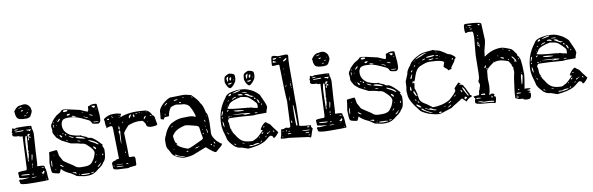

<svg xmlns="http://www.w3.org/2000/svg" viewBox="-51 -1195 5221 1691"><g transform="rotate(-10 2559.5 -349.5)"><path d="M147.5 -689.5 180.7 -694.3Q214.8 -694.3 234.4 -659.2L241.2 -627.9Q239.3 -609.4 219.7 -579.1Q207 -566.4 180.7 -566.4Q119.1 -566.4 104.5 -585Q89.8 -604.5 90.8 -639.6Q86.9 -639.6 86.9 -641.6V-643.6Q116.2 -689.5 147.5 -689.5ZM127.9 -665V-664.1Q161.1 -668 161.1 -672.9L156.2 -674.8Q127.9 -669.9 127.9 -665ZM144.5 -636.7H145.5L151.4 -635.7H153.3Q164.1 -635.7 167 -643.6L166 -645.5H154.3Q146.5 -645.5 144.5 -636.7ZM214.8 -645.5 211.9 -640.6V-636.7H212.9L215.8 -640.6V-645.5ZM191.4 -613.3V-610.4H195.3Q202.1 -610.4 206.1 -617.2V-620.1H204.1Q197.3 -620.1 191.4 -613.3ZM169.9 -595.7 167 -592.8V-590.8H184.6L187.5 -592.8L184.6 -595.7ZM45.9 -502.9H48.8Q56.6 -496.1 68.4 -496.1L81.1 -502Q213.9 -502 213.9 -494.1L214.8 -487.3V-470.7Q223.6 -451.2 223.6 -433.6V-418Q211.9 -258.8 208 -160.2Q206.1 -154.3 204.1 -139.6Q205.1 -135.7 212.9 -135.7H215.8Q268.6 -135.7 268.6 -123L267.6 -121.1V-115.2Q279.3 -91.8 279.3 -41L283.2 -2L280.3 0L237.3 2H139.6Q30.3 2 30.3 -15.6Q30.3 -26.4 24.4 -37.1Q27.3 -43.9 34.2 -47.9H37.1Q41 -43.9 45.9 -43.9H47.9Q76.2 -43.9 115.2 -48.8V-50.8Q31.2 -56.6 31.2 -64.5L30.3 -72.3V-83L28.3 -108.4Q28.3 -118.2 101.6 -118.2Q111.3 -118.2 111.3 -162.1L123 -418.9H121.1Q93.8 -418.9 93.8 -422.9Q93.8 -423.8 96.7 -425.8Q38.1 -425.8 38.1 -439.5Q34.2 -440.4 34.2 -447.3L39.1 -459Q39.1 -462.9 33.2 -469.7Q41 -477.5 43.9 -501ZM61.5 -483.4V-479.5H66.4Q91.8 -479.5 91.8 -483.4L89.8 -487.3H86.9Q61.5 -487.3 61.5 -483.4ZM194.3 -490.2 191.4 -487.3 195.3 -484.4H197.3V-487.3ZM83 -469.7H65.4V-466.8Q65.4 -462.9 79.1 -462.9H89.8H92.8H125Q139.6 -462.9 139.6 -467.8V-468.8Q139.6 -473.6 83 -469.7ZM169.9 -468.8 161.1 -469.7V-467.8Q168 -467.8 177.7 -458H179.7Q181.6 -458 181.6 -460.9H183.6Q187.5 -460.9 188.5 -452.1H190.4L204.1 -461.9V-467.8L183.6 -468.8ZM166 -414.1 170.9 -399.4 164.1 -381.8Q168 -373 170.9 -373H171.9L173.8 -378.9V-384.8Q173.8 -419.9 184.6 -419.9L187.5 -423.8V-427.7L184.6 -430.7H178.7Q166 -430.7 166 -414.1ZM135.7 -321.3 132.8 -195.3Q133.8 -188.5 135.7 -188.5Q138.7 -188.5 139.6 -197.3L138.7 -211.9Q143.6 -216.8 149.4 -251V-256.8L147.5 -270.5Q153.3 -275.4 153.3 -277.3Q149.4 -288.1 149.4 -298.8V-300.8Q153.3 -300.8 159.2 -410.2Q156.2 -418 153.3 -418Q138.7 -418 135.7 -321.3ZM183.6 -407.2 179.7 -406.2V-400.4Q179.7 -394.5 184.6 -391.6H187.5L190.4 -395.5V-400.4Q188.5 -405.3 183.6 -407.2ZM178.7 -248H173.8Q166 -211.9 166 -194.3H167Q171.9 -194.3 179.7 -234.4V-241.2ZM160.2 -156.2V-149.4H162.1Q167 -151.4 167 -161.1V-168H164.1Q162.1 -168 160.2 -156.2ZM162.1 -141.6 159.2 -137.7V-132.8H162.1L166 -135.7V-138.7L163.1 -141.6ZM240.2 -118.2 237.3 -117.2Q243.2 -112.3 258.8 -111.3V-114.3Q258.8 -118.2 246.1 -118.2ZM244.1 -77.1 232.4 -74.2Q234.4 -62.5 250 -62.5H252.9V-65.4L251 -68.4Q251 -69.3 258.8 -74.2V-79.1Q258.8 -85.9 254.9 -86.9H251Q248 -85.9 244.1 -77.1ZM57.6 -85.9 50.8 -84V-83Q58.6 -75.2 111.3 -74.2H118.2Q126 -74.2 127.9 -79.1V-81.1Q86.9 -85.9 57.6 -85.9ZM149.4 -74.2 153.3 -69.3Q162.1 -69.3 162.1 -79.1H157.2Q151.4 -79.1 149.4 -74.2ZM241.2 -54.7 238.3 -50.8V-48.8H240.2L243.2 -52.7V-54.7ZM166 -48.8 153.3 -47.9H139.6V-43.9L153.3 -43L181.6 -44.9V-47.9H177.7ZM265.6 -15.6 261.7 -12.7V-9.8H267.6L268.6 -12.7L267.6 -15.6Z M501 -585 515.6 -588.9Q541 -588.9 661.1 -559.6Q717.8 -533.2 726.6 -533.2Q734.4 -543.9 734.4 -560.5V-562.5V-569.3Q734.4 -582 752 -582Q763.7 -590.8 785.2 -590.8Q814.5 -590.8 814.5 -584L823.2 -492.2V-463.9Q823.2 -428.7 813.5 -421.9Q804.7 -413.1 799.8 -413.1Q745.1 -418 745.1 -427.7Q738.3 -451.2 710.9 -461.9Q617.2 -508.8 576.2 -508.8L548.8 -510.7Q500 -510.7 491.2 -492.2Q479.5 -476.6 479.5 -450.2V-449.2Q479.5 -395.5 535.2 -360.4Q590.8 -337.9 631.8 -337.9Q631.8 -330.1 675.8 -316.4Q684.6 -301.8 713.9 -301.8Q744.1 -290 800.8 -227.5L804.7 -223.6V-219.7Q804.7 -217.8 798.8 -217.8V-215.8Q812.5 -186.5 812.5 -181.6Q812.5 -93.8 784.2 -71.3Q771.5 -44.9 730.5 -19.5Q684.6 22.5 636.7 22.5H602.5Q525.4 10.7 525.4 2.9Q480.5 -28.3 473.6 -28.3Q425.8 -50.8 407.2 -75.2H403.3Q391.6 -41 383.8 -41Q322.3 -50.8 322.3 -62.5Q316.4 -79.1 315.4 -147.5L325.2 -208Q325.2 -241.2 333 -241.2L395.5 -248Q402.3 -248 409.2 -194.3L436.5 -144.5Q436.5 -141.6 523.4 -85.9Q544.9 -61.5 585 -61.5H619.1Q670.9 -61.5 689.5 -94.7Q711.9 -119.1 722.7 -166V-168.9Q722.7 -197.3 672.9 -240.2Q651.4 -264.6 618.2 -264.6Q598.6 -273.4 530.3 -283.2L452.1 -323.2L414.1 -355.5Q389.6 -392.6 387.7 -408.2L389.6 -424.8L385.7 -461.9Q385.7 -475.6 402.3 -494.1Q402.3 -505.9 449.2 -547.9Q493.2 -571.3 501 -585ZM510.7 -575.2V-571.3Q510.7 -567.4 523.4 -564.5Q549.8 -566.4 549.8 -571.3V-575.2Q549.8 -582 522.5 -582Q514.6 -582 510.7 -575.2ZM765.6 -577.1V-575.2Q776.4 -557.6 784.2 -557.6Q792 -557.6 795.9 -567.4V-571.3Q795.9 -577.1 765.6 -577.1ZM799.8 -546.9 796.9 -543 799.8 -541H804.7V-546.9ZM538.1 -532.2Q542 -528.3 547.9 -528.3Q557.6 -528.3 568.4 -539.1L563.5 -543H552.7Q538.1 -543 538.1 -532.2ZM670.9 -533.2V-532.2Q670.9 -529.3 682.6 -528.3H685.5V-529.3Q685.5 -531.2 670.9 -533.2ZM583 -520.5 579.1 -516.6Q579.1 -509.8 614.3 -507.8V-510.7Q614.3 -514.6 585 -520.5ZM446.3 -490.2V-489.3L448.2 -488.3H452.1Q473.6 -503.9 473.6 -513.7H472.7H470.7Q460 -513.7 446.3 -490.2ZM732.4 -506.8 730.5 -504.9Q744.1 -494.1 761.7 -490.2L762.7 -492.2V-494.1Q762.7 -499 734.4 -506.8ZM442.4 -504.9 439.5 -503.9 440.4 -502V-501L444.3 -502V-504.9ZM682.6 -497.1 681.6 -496.1V-494.1Q711.9 -476.6 719.7 -476.6V-477.5Q719.7 -483.4 682.6 -497.1ZM415 -494.1H410.2L409.2 -487.3V-484.4L410.2 -482.4L415 -492.2ZM405.3 -470.7 402.3 -469.7Q404.3 -451.2 407.2 -443.4H410.2V-444.3L409.2 -470.7ZM431.6 -461.9 427.7 -459V-456.1H430.7L435.5 -460V-461.9ZM758.8 -436.5 754.9 -434.6Q762.7 -429.7 783.2 -429.7L802.7 -430.7V-434.6Q785.2 -436.5 766.6 -436.5ZM472.7 -381.8 470.7 -380.9V-378.9L472.7 -376H482.4V-378.9Q481.4 -381.8 472.7 -381.8ZM427.7 -378.9 425.8 -376V-375L427.7 -373H430.7V-376ZM445.3 -373H444.3V-371.1Q451.2 -349.6 458 -349.6H461.9L466.8 -354.5V-355.5Q454.1 -373 445.3 -373ZM494.1 -373 492.2 -371.1V-365.2L498 -359.4H501L503.9 -361.3V-366.2Q500 -373 494.1 -373ZM525.4 -349.6 523.4 -347.7V-346.7Q536.1 -335 561.5 -326.2L563.5 -329.1Q563.5 -335 525.4 -349.6ZM579.1 -325.2Q579.1 -321.3 648.4 -304.7L661.1 -303.7H664.1V-304.7Q634.8 -327.1 592.8 -331.1Q579.1 -326.2 579.1 -325.2ZM495.1 -321.3H494.1Q494.1 -314.5 506.8 -310.5L508.8 -311.5Q508.8 -316.4 495.1 -321.3ZM590.8 -296.9V-293L607.4 -287.1H618.2V-290Q600.6 -296.9 590.8 -296.9ZM695.3 -283.2H686.5V-280.3Q692.4 -274.4 738.3 -251Q757.8 -233.4 768.6 -233.4H769.5L771.5 -236.3Q749 -265.6 695.3 -283.2ZM719.7 -223.6H718.8V-218.8Q718.8 -209 735.4 -195.3H741.2V-203.1Q741.2 -214.8 719.7 -223.6ZM368.2 -210H363.3V-206.1L365.2 -204.1L369.1 -206.1ZM330.1 -131.8 331.1 -107.4H332Q338.9 -111.3 338.9 -153.3V-161.1L336.9 -163.1H335Q332 -163.1 330.1 -131.8ZM737.3 -147.5H732.4V-142.6L735.4 -141.6L738.3 -144.5ZM793 -147.5 785.2 -139.6V-134.8L787.1 -131.8H790Q795.9 -132.8 795.9 -147.5ZM406.2 -114.3H403.3V-110.4Q418 -91.8 431.6 -91.8H433.6V-94.7Q412.1 -114.3 406.2 -114.3ZM709 -79.1V-75.2H710.9Q719.7 -81.1 725.6 -91.8L723.6 -94.7Q715.8 -89.8 709 -79.1ZM361.3 -81.1H356.4V-77.1L361.3 -74.2L365.2 -75.2V-77.1ZM761.7 -70.3 728.5 -43V-41Q728.5 -39.1 732.4 -39.1Q744.1 -39.1 764.6 -70.3ZM529.3 -26.4 501 -28.3V-26.4Q501 -22.5 526.4 -16.6L530.3 -12.7H535.2Q533.2 -26.4 529.3 -26.4ZM561.5 -12.7 558.6 -15.6V-11.7H561.5ZM552.7 -2H550.8L554.7 2.9H562.5V2Q561.5 -2 552.7 -2ZM666 -2 664.1 0V2.9L666 4.9H669.9Q688.5 3.9 688.5 0L685.5 -2ZM572.3 3.9Q585.9 11.7 609.4 11.7H611.3L653.3 9.8V7.8Q650.4 0 585.9 0Q572.3 0 572.3 3.9Z M1218.8 -455.1Q1256.8 -455.1 1283.2 -401.4Q1288.1 -401.4 1296.9 -388.7L1309.6 -316.4Q1302.7 -304.7 1257.8 -304.7H1248Q1211.9 -310.5 1211.9 -329.1Q1211.9 -342.8 1189.5 -367.2Q1186.5 -372.1 1147.5 -372.1Q1110.4 -372.1 1057.6 -352.5Q1020.5 -313.5 1008.8 -292Q1015.6 -125 1013.7 -83Q1013.7 -74.2 1025.4 -74.2H1048.8Q1064.5 -73.2 1064.5 -68.4V-67.4L1068.4 -54.7L1066.4 0L1060.5 7.8L1014.6 12.7H1010.7L991.2 18.6Q878.9 14.6 878.9 9.8Q859.4 9.8 859.4 -7.8Q857.4 -25.4 857.4 -43.9Q857.4 -62.5 895.5 -68.4Q895.5 -76.2 921.9 -76.2L924.8 -77.1V-79.1L918.9 -346.7Q918.9 -371.1 906.2 -371.1H900.4Q888.7 -371.1 861.3 -360.4L859.4 -362.3V-364.3Q859.4 -366.2 867.2 -369.1V-371.1Q857.4 -371.1 857.4 -425.8Q855.5 -425.8 854.5 -443.4Q893.6 -473.6 936.5 -473.6H960.9Q975.6 -473.6 1010.7 -463.9V-460.9Q1002 -447.3 1002 -441.4V-434.6Q1081.1 -469.7 1218.8 -455.1ZM962.9 -307.6V-302.7Q967.8 -293 967.8 -282.2Q966.8 -278.3 964.8 -242.2L966.8 -203.1H967.8Q970.7 -203.1 975.6 -293.9Q977.5 -293.9 977.5 -313.5Q976.6 -322.3 972.7 -322.3H970.7Q962.9 -317.4 962.9 -307.6ZM904.3 -12.7 891.6 -11.7V-9.8Q891.6 -4.9 919.9 -4.9H949.2L956.1 -5.9Q956.1 -10.7 904.3 -12.7ZM1073.2 -413.1V-411.1Q1082 -411.1 1096.7 -439.5V-444.3H1095.7Q1070.3 -436.5 1073.2 -413.1ZM1199.2 -381.8H1204.1Q1209 -382.8 1222.7 -405.3V-406.2Q1222.7 -408.2 1218.8 -408.2Q1202.1 -400.4 1202.1 -387.7Q1201.2 -387.7 1199.2 -381.8ZM974.6 -359.4H970.7L965.8 -338.9Q965.8 -334 971.7 -329.1H972.7Q975.6 -329.1 977.5 -342.8ZM1110.4 -434.6 1115.2 -415H1123V-435.5L1120.1 -438.5H1117.2Q1110.4 -437.5 1110.4 -434.6ZM897.5 -28.3 895.5 -26.4 896.5 -24.4H950.2V-27.3L917 -28.3ZM879.9 -435.5Q887.7 -427.7 896.5 -427.7L897.5 -429.7V-436.5L893.6 -441.4Q879.9 -439.5 879.9 -435.5ZM978.5 -21.5 981.4 -18.6H996.1L1000 -22.5Q1000 -24.4 995.1 -26.4Q978.5 -24.4 978.5 -21.5ZM1259.8 -409.2H1256.8V-407.2Q1264.6 -399.4 1270.5 -399.4H1273.4V-401.4Q1265.6 -409.2 1259.8 -409.2ZM924.8 -455.1H921.9V-451.2L927.7 -444.3H936.5V-446.3ZM895.5 -397.5V-395.5H898.4Q909.2 -395.5 910.2 -399.4L908.2 -402.3H906.2Q897.5 -402.3 895.5 -397.5ZM1145.5 -443.4 1133.8 -442.4V-441.4L1135.7 -438.5H1145.5Q1152.3 -438.5 1153.3 -442.4L1151.4 -443.4ZM991.2 -128.9 987.3 -126V-118.2H991.2L995.1 -121.1V-127L993.2 -128.9ZM874 -22.5 870.1 -26.4 868.2 -22.5V-18.6L870.1 -15.6H874ZM1010.7 -391.6 1006.8 -390.6V-387.7L1010.7 -384.8H1013.7L1016.6 -387.7V-390.6ZM1165 -444.3V-442.4H1171.9L1175.8 -445.3L1172.9 -448.2Q1165 -446.3 1165 -444.3ZM1229.5 -444.3 1227.5 -442.4V-441.4L1229.5 -438.5H1233.4L1235.4 -441.4V-442.4L1233.4 -444.3ZM992.2 -454.1 987.3 -452.1V-448.2H992.2L995.1 -452.1ZM989.3 -436.5 985.4 -433.6V-431.6L987.3 -429.7L992.2 -433.6V-436.5ZM1226.6 -355.5V-353.5H1228.5L1232.4 -356.4V-359.4H1231.4Q1226.6 -356.4 1226.6 -355.5ZM1193.4 -441.4 1189.5 -438.5V-437.5H1194.3L1196.3 -439.5V-441.4ZM991.2 -107.4H989.3V-103.5H991.2Z M1460.9 -529.3 1582 -532.2Q1597.7 -532.2 1647.5 -518.6Q1704.1 -464.8 1714.8 -434.6Q1736.3 -412.1 1749 -345.7Q1764.6 -330.1 1764.6 -276.4L1765.6 -252L1761.7 -155.3Q1761.7 -126 1797.9 -83Q1831.1 -50.8 1840.8 -50.8V-48.8Q1840.8 -37.1 1806.6 -11.7Q1781.2 13.7 1774.4 13.7H1773.4Q1757.8 11.7 1694.3 -43.9Q1579.1 1 1578.1 2Q1540 13.7 1493.2 13.7H1488.3Q1435.5 4.9 1398.4 -27.3Q1391.6 -33.2 1370.1 -76.2Q1352.5 -97.7 1352.5 -128.9V-157.2Q1352.5 -184.6 1367.2 -208Q1379.9 -248 1411.1 -284.2Q1426.8 -302.7 1442.4 -307.6Q1493.2 -335 1543 -335L1586.9 -335.9H1592.8Q1629.9 -335.9 1645.5 -325.2H1651.4Q1656.2 -325.2 1656.2 -329.1Q1645.5 -375 1621.1 -417Q1599.6 -453.1 1541 -453.1L1501 -459Q1449.2 -448.2 1449.2 -437.5Q1428.7 -411.1 1424.8 -372.1Q1422.9 -367.2 1389.6 -367.2L1383.8 -365.2Q1379.9 -365.2 1374 -348.6Q1346.7 -352.5 1346.7 -360.4Q1348.6 -366.2 1353.5 -430.7Q1369.1 -475.6 1427.7 -513.7Q1455.1 -529.3 1460.9 -529.3ZM1570.3 -512.7 1568.4 -509.8 1571.3 -505.9H1577.1L1578.1 -507.8L1575.2 -512.7ZM1644.5 -504.9H1642.6V-502.9Q1650.4 -495.1 1656.2 -495.1H1657.2V-497.1Q1649.4 -504.9 1644.5 -504.9ZM1488.3 -500V-497.1Q1489.3 -494.1 1498 -494.1Q1506.8 -494.1 1522.5 -500V-503.9H1518.6Q1497.1 -503.9 1488.3 -500ZM1400.4 -468.8V-466.8H1401.4Q1410.2 -466.8 1427.7 -485.4V-488.3H1426.8Q1417 -488.3 1400.4 -468.8ZM1536.1 -475.6 1531.2 -471.7 1534.2 -466.8H1546.9L1549.8 -469.7L1543.9 -475.6ZM1392.6 -396.5 1389.6 -394.5V-379.9H1390.6Q1394.5 -380.9 1394.5 -386.7V-394.5ZM1747.1 -318.4H1746.1V-316.4Q1748 -308.6 1750 -308.6L1751 -313.5Q1749 -318.4 1747.1 -318.4ZM1724.6 -284.2 1721.7 -282.2V-279.3Q1725.6 -264.6 1729.5 -264.6H1731.4Q1731.4 -277.3 1725.6 -284.2ZM1438.5 -278.3 1427.7 -273.4V-268.6H1429.7Q1436.5 -268.6 1439.5 -276.4V-278.3ZM1427.7 -185.5Q1434.6 -127 1444.3 -127L1454.1 -114.3V-113.3L1445.3 -114.3V-111.3Q1463.9 -85.9 1521.5 -64.5Q1528.3 -60.5 1541 -58.6Q1558.6 -58.6 1675.8 -116.2Q1683.6 -121.1 1683.6 -127V-131.8Q1674.8 -171.9 1668.9 -225.6L1667 -226.6Q1667 -237.3 1645.5 -244.1Q1573.2 -264.6 1546.9 -264.6Q1472.7 -248 1445.3 -214.8Q1427.7 -197.3 1427.7 -185.5ZM1721.7 -249 1718.8 -251V-248H1721.7ZM1725.6 -230.5H1719.7V-226.6L1722.7 -223.6L1725.6 -226.6ZM1694.3 -206.1 1691.4 -203.1 1694.3 -199.2 1698.2 -200.2V-203.1L1695.3 -206.1ZM1729.5 -203.1H1726.6V-202.1Q1728.5 -165 1734.4 -165L1736.3 -167V-168.9Q1736.3 -189.5 1729.5 -203.1ZM1691.4 -171.9 1690.4 -170.9V-165L1693.4 -161.1H1694.3L1698.2 -165V-170.9L1695.3 -171.9ZM1774.4 -80.1H1771.5V-74.2Q1775.4 -61.5 1780.3 -61.5H1783.2V-64.5Q1779.3 -80.1 1774.4 -80.1ZM1415 -77.1 1413.1 -75.2V-74.2L1415 -72.3H1419.9V-74.2L1417 -77.1ZM1744.1 -64.5 1741.2 -61.5Q1744.1 -54.7 1749 -52.7H1750L1753.9 -56.6V-58.6L1749 -64.5ZM1602.5 -50.8V-48.8H1606.4Q1620.1 -48.8 1642.6 -60.5V-61.5H1638.7Q1605.5 -57.6 1602.5 -50.8ZM1765.6 -47.9 1763.7 -43.9V-42L1767.6 -38.1H1771.5L1774.4 -40V-42L1769.5 -47.9ZM1524.4 -40 1521.5 -37.1Q1523.4 -32.2 1529.3 -32.2Q1540 -34.2 1540 -37.1V-38.1L1537.1 -40ZM1418 -26.4 1415 -22.5Q1418.9 -13.7 1463.9 0Q1478.5 6.8 1502.9 6.8V5.9Q1502.9 2.9 1465.8 -4.9Q1444.3 -10.7 1420.9 -26.4Z M2099.6 -490.2Q2140.6 -490.2 2199.2 -455.1Q2249 -418 2249 -404.3Q2288.1 -322.3 2288.1 -305.7L2289.1 -297.9Q2274.4 -263.7 2274.4 -251L2268.6 -250H2185.5Q2173.8 -250 2157.2 -247.1Q2016.6 -258.8 1960 -258.8H1939.5Q1927.7 -241.2 1927.7 -233.4Q1934.6 -222.7 1934.6 -199.2Q1934.6 -162.1 1946.3 -155.3L1947.3 -150.4V-149.4L1941.4 -152.3V-149.4L1950.2 -139.6Q1950.2 -127 1967.8 -107.4Q2000 -50.8 2038.1 -37.1Q2070.3 -26.4 2111.3 -26.4Q2118.2 -26.4 2139.6 -39.1Q2157.2 -43 2213.9 -102.5V-105.5Q2213.9 -107.4 2200.2 -109.4L2198.2 -114.3Q2220.7 -157.2 2252 -170.9Q2260.7 -162.1 2288.1 -143.6Q2309.6 -110.4 2345.7 -65.4V-61.5Q2314.5 -20.5 2300.8 -20.5H2296.9Q2296.9 -42 2270.5 -44.9Q2265.6 -44.9 2227.5 -12.7Q2205.1 4.9 2150.4 20.5Q2086.9 33.2 2060.5 33.2L2004.9 13.7Q1958 13.7 1918.9 -37.1Q1902.3 -54.7 1891.6 -79.1Q1891.6 -86.9 1870.1 -160.2Q1863.3 -188.5 1863.3 -214.8V-215.8Q1863.3 -345.7 1941.4 -443.4Q1951.2 -467.8 1986.3 -479.5Q2009.8 -486.3 2043 -490.2Q2051.8 -494.1 2099.6 -490.2ZM2009.8 -469.7V-468.8H2011.7Q2027.3 -468.8 2070.3 -479.5Q2079.1 -480.5 2079.1 -484.4L2076.2 -487.3H2075.2Q2046.9 -487.3 2011.7 -471.7ZM1970.7 -453.1V-452.1L1973.6 -450.2H1974.6Q1994.1 -455.1 1994.1 -460V-465.8L1990.2 -469.7H1988.3Q1970.7 -463.9 1970.7 -453.1ZM2121.1 -462.9H2091.8V-460.9Q2091.8 -457 2131.8 -455.1H2132.8V-459Q2132.8 -460.9 2121.1 -462.9ZM2051.8 -448.2V-447.3Q2051.8 -443.4 2091.8 -437.5L2093.8 -438.5V-442.4Q2085.9 -453.1 2067.4 -453.1H2064.5Q2051.8 -452.1 2051.8 -448.2ZM2111.3 -442.4V-441.4Q2167 -409.2 2170.9 -409.2H2171.9L2181.6 -413.1L2187.5 -411.1L2188.5 -413.1V-414.1Q2184.6 -417 2171.9 -419.9L2152.3 -428.7Q2144.5 -445.3 2121.1 -445.3H2118.2Q2111.3 -444.3 2111.3 -442.4ZM1995.1 -414.1Q2004.9 -421.9 2034.2 -430.7V-432.6L2033.2 -434.6H2023.4Q1995.1 -426.8 1995.1 -414.1ZM1943.4 -349.6V-346.7Q1943.4 -335.9 2121.1 -322.3L2130.9 -319.3L2143.6 -320.3Q2182.6 -307.6 2196.3 -307.6Q2196.3 -304.7 2202.1 -302.7Q2208 -311.5 2208 -319.3V-337.9Q2208 -350.6 2159.2 -394.5Q2136.7 -417 2108.4 -419.9L2075.2 -425.8Q1994.1 -409.2 1968.8 -385.7Q1958 -365.2 1943.4 -349.6ZM1954.1 -408.2V-406.2H1956.1Q1968.8 -409.2 1968.8 -413.1V-414.1H1963.9Q1959 -414.1 1954.1 -408.2ZM2187.5 -394.5Q2189.5 -386.7 2196.3 -386.7H2198.2L2200.2 -389.6V-395.5L2196.3 -400.4Q2187.5 -400.4 2187.5 -394.5ZM1935.5 -389.6 1933.6 -386.7V-385.7H1935.5L1939.5 -388.7V-389.6ZM2211.9 -381.8H2208Q2218.8 -349.6 2223.6 -346.7H2227.5L2230.5 -348.6Q2222.7 -379.9 2213.9 -379.9ZM1944.3 -364.3Q1950.2 -365.2 1950.2 -372.1V-373Q1944.3 -371.1 1944.3 -364.3ZM2245.1 -337.9 2242.2 -335.9V-329.1L2245.1 -325.2Q2249 -326.2 2249 -332V-335.9L2248 -337.9ZM1933.6 -324.2V-320.3L1935.5 -318.4H1937.5Q1944.3 -321.3 1949.2 -329.1V-332H1944.3Q1938.5 -332 1933.6 -324.2ZM1893.6 -330.1Q1885.7 -322.3 1879.9 -291H1881.8Q1887.7 -291 1899.4 -325.2Q1897.5 -330.1 1893.6 -330.1ZM1993.2 -318.4V-315.4Q2011.7 -302.7 2060.5 -302.7H2069.3L2082 -303.7V-307.6Q2042 -316.4 1993.2 -318.4ZM2171.9 -293H2168.9V-290H2171.9ZM1983.4 -285.2V-283.2Q2002.9 -278.3 2086.9 -273.4V-272.5V-271.5L2066.4 -268.6Q2066.4 -265.6 2091.8 -265.6Q2132.8 -265.6 2132.8 -269.5Q2132.8 -279.3 1983.4 -285.2ZM1884.8 -278.3H1879.9V-272.5Q1879.9 -266.6 1882.8 -266.6Q1887.7 -266.6 1888.7 -276.4ZM1963.9 -276.4 1959 -275.4V-269.5H1963.9V-273.4V-275.4ZM1932.6 -268.6V-267.6H1933.6L1950.2 -269.5V-271.5L1947.3 -275.4H1944.3Q1935.5 -275.4 1932.6 -268.6ZM2169.9 -266.6Q2169.9 -262.7 2187.5 -262.7L2196.3 -263.7V-265.6Q2196.3 -269.5 2177.7 -269.5Q2169.9 -267.6 2169.9 -266.6ZM1879.9 -241.2V-238.3V-237.3Q1878.9 -234.4 1878.9 -223.6V-219.7Q1878.9 -202.1 1888.7 -188.5H1889.6Q1889.6 -235.4 1879.9 -241.2ZM1897.5 -156.2H1894.5V-154.3L1897.5 -152.3H1899.4V-154.3ZM1904.3 -139.6 1903.3 -138.7V-136.7Q1907.2 -121.1 1915 -121.1V-122.1V-124Q1915 -131.8 1904.3 -139.6ZM2222.7 -130.9 2224.6 -127.9H2229.5Q2235.4 -127.9 2236.3 -131.8L2232.4 -135.7H2231.4Q2224.6 -135.7 2222.7 -130.9ZM2200.2 -74.2 2202.1 -73.2H2203.1Q2213.9 -73.2 2216.8 -85.9V-87.9Q2206.1 -87.9 2200.2 -74.2ZM2268.6 -76.2 2269.5 -75.2H2272.5Q2278.3 -79.1 2278.3 -85.9H2275.4Q2268.6 -82 2268.6 -76.2ZM2302.7 -85.9H2301.8V-84Q2304.7 -72.3 2310.5 -72.3H2311.5L2313.5 -74.2V-75.2Q2311.5 -85.9 2302.7 -85.9ZM2246.1 -65.4 2249 -63.5Q2263.7 -68.4 2263.7 -76.2V-78.1H2262.7Q2249 -78.1 2246.1 -65.4ZM2169.9 -43.9H2171.9Q2179.7 -46.9 2180.7 -53.7L2179.7 -54.7Q2169.9 -48.8 2169.9 -43.9ZM2227.5 -39.1H2231.4Q2241.2 -47.9 2241.2 -51.8H2240.2Q2227.5 -47.9 2227.5 -39.1ZM1950.2 -30.3H1947.3V-26.4Q1949.2 -21.5 1963.9 -15.6L1967.8 -12.7Q1957 -29.3 1950.2 -30.3ZM2018.6 -26.4H2017.6V-25.4Q2017.6 -21.5 2038.1 -16.6L2039.1 -17.6V-19.5Q2026.4 -26.4 2018.6 -26.4ZM2076.2 -15.6H2073.2V-12.7H2076.2ZM2177.7 -1Q2187.5 -1 2193.4 -15.6H2190.4Q2177.7 -8.8 2177.7 -1ZM2109.4 8.8 2088.9 6.8H2085Q2076.2 6.8 2075.2 10.7V12.7L2079.1 15.6H2096.7Q2127 15.6 2168 4.9Q2166 -1 2156.2 -1H2151.4Q2127.9 -1 2109.4 8.8ZM2011.7 -646.5Q2038.1 -642.6 2052.7 -630.9Q2056.6 -623 2056.6 -613.3V-599.6Q2056.6 -559.6 2011.7 -523.4L1998 -518.6Q1978.5 -518.6 1959 -574.2V-579.1Q1959 -620.1 1972.7 -630.9Q2000 -646.5 2011.7 -646.5ZM1978.5 -603.5Q1981.4 -578.1 1986.3 -578.1Q1990.2 -580.1 1994.1 -612.3L1998 -618.2V-622.1H1997.1Q1978.5 -616.2 1978.5 -603.5ZM2003.9 -597.7V-594.7Q2003.9 -585.9 2009.8 -584H2011.7Q2015.6 -584 2021.5 -604.5V-609.4L2019.5 -612.3H2017.6Q2005.9 -612.3 2003.9 -597.7ZM2034.2 -584 2036.1 -582H2039.1L2040 -588.9V-590.8H2039.1Q2037.1 -590.8 2034.2 -584ZM2020.5 -564.5 1983.4 -560.5Q1983.4 -554.7 1990.2 -551.8H2001Q2011.7 -551.8 2020.5 -563.5ZM2180.7 -641.6Q2210 -637.7 2222.7 -626Q2226.6 -618.2 2226.6 -608.4V-594.7Q2226.6 -555.7 2180.7 -518.6L2169.9 -513.7Q2148.4 -513.7 2129.9 -569.3V-574.2Q2129.9 -617.2 2143.6 -626Q2168.9 -641.6 2180.7 -641.6ZM2149.4 -599.6Q2152.3 -573.2 2156.2 -573.2Q2159.2 -574.2 2166 -607.4L2169.9 -613.3V-617.2H2168Q2149.4 -610.4 2149.4 -599.6ZM2175.8 -591.8V-589.8Q2175.8 -580.1 2179.7 -579.1H2180.7Q2187.5 -579.1 2192.4 -599.6V-604.5L2190.4 -607.4H2187.5Q2176.8 -607.4 2175.8 -591.8ZM2205.1 -579.1V-578.1H2210L2210.9 -584V-585.9H2210Q2206.1 -585.9 2205.1 -579.1ZM2190.4 -559.6 2154.3 -555.7Q2154.3 -549.8 2161.1 -546.9H2170.9Q2182.6 -546.9 2190.4 -557.6Z M2406.2 -729.5 2420.9 -733.4 2461.9 -722.7 2525.4 -725.6Q2549.8 -725.6 2549.8 -710.9Q2543.9 -673.8 2543.9 -612.3V-459L2543 -311.5L2543.9 -272.5L2539.1 -86.9Q2572.3 -78.1 2639.6 -74.2L2640.6 -73.2V-59.6Q2640.6 -54.7 2651.4 -43.9Q2640.6 -20.5 2627 25.4L2618.2 32.2H2615.2Q2609.4 23.4 2590.8 23.4L2430.7 2Q2358.4 2 2358.4 -6.8Q2370.1 -30.3 2376 -83H2377V-84L2386.7 -83H2396.5Q2401.4 -85.9 2424.8 -90.8Q2434.6 -85.9 2439.5 -85.9H2451.2Q2460.9 -85.9 2460.9 -105.5Q2462.9 -128.9 2470.7 -319.3Q2463.9 -377.9 2459 -641.6Q2455.1 -648.4 2449.2 -648.4L2405.3 -645.5Q2393.6 -646.5 2393.6 -653.3Q2397.5 -729.5 2406.2 -729.5ZM2416 -710.9 2410.2 -709V-707Q2410.2 -698.2 2419.9 -698.2H2422.9Q2433.6 -698.2 2444.3 -709V-710.9ZM2465.8 -710.9 2463.9 -708 2471.7 -706.1H2481.4L2485.4 -709V-710.9ZM2497.1 -672.9V-671.9L2500 -668.9H2503.9Q2512.7 -674.8 2525.4 -680.7Q2530.3 -688.5 2530.3 -692.4L2528.3 -694.3H2525.4Q2516.6 -694.3 2507.8 -683.6Q2497.1 -680.7 2497.1 -672.9ZM2411.1 -688.5 2406.2 -683.6V-676.8L2410.2 -672.9H2429.7H2436.5V-676.8L2418.9 -684.6L2413.1 -688.5ZM2487.3 -609.4 2485.4 -606.4V-602.5L2487.3 -599.6H2489.3L2490.2 -602.5V-606.4L2489.3 -609.4ZM2485.4 -554.7 2482.4 -551.8V-549.8H2487.3V-554.7ZM2528.3 -487.3H2525.4V-486.3L2529.3 -481.4H2530.3V-484.4ZM2530.3 -469.7 2526.4 -472.7 2525.4 -453.1V-441.4H2526.4Q2530.3 -441.4 2530.3 -455.1ZM2479.5 -447.3V-443.4L2481.4 -441.4L2483.4 -443.4V-448.2L2482.4 -450.2Q2482.4 -451.2 2490.2 -456.1V-459H2486.3Q2479.5 -455.1 2479.5 -447.3ZM2529.3 -434.6H2525.4V-426.8H2526.4L2529.3 -428.7ZM2493.2 -323.2V-320.3H2495.1Q2500 -320.3 2500 -360.4Q2498 -360.4 2493.2 -323.2ZM2515.6 -277.3 2513.7 -275.4 2511.7 -213.9V-131.8L2513.7 -93.8L2514.6 -92.8H2521.5Q2525.4 -92.8 2525.4 -101.6Q2524.4 -277.3 2515.6 -277.3ZM2475.6 -131.8V-127.9Q2475.6 -121.1 2479.5 -121.1L2483.4 -127V-133.8Q2481.4 -145.5 2479.5 -145.5Q2475.6 -145.5 2475.6 -131.8ZM2417 -68.4 2415 -65.4Q2415 -57.6 2421.9 -57.6H2422.9V-65.4L2419.9 -68.4ZM2609.4 -68.4 2603.5 -67.4V-65.4Q2604.5 -59.6 2620.1 -59.6L2625 -63.5V-67.4L2619.1 -68.4ZM2388.7 -65.4 2386.7 -62.5V-59.6L2390.6 -57.6L2392.6 -61.5L2391.6 -65.4ZM2436.5 -54.7V-53.7L2441.4 -52.7H2447.3L2451.2 -54.7V-57.6H2444.3H2443.4Q2436.5 -57.6 2436.5 -54.7ZM2613.3 -39.1 2557.6 -41V-40Q2557.6 -34.2 2590.8 -33.2H2616.2L2623 -35.2V-38.1ZM2429.7 -38.1 2426.8 -33.2 2428.7 -30.3H2443.4Q2459 -30.3 2459 -33.2V-35.2Q2448.2 -38.1 2431.6 -38.1ZM2582 -13.7 2585.9 -12.7H2605.5Q2614.3 -12.7 2615.2 -15.6V-18.6L2609.4 -19.5H2594.7Q2582 -18.6 2582 -13.7ZM2377 -18.6 2374 -13.7 2377 -12.7H2381.8L2384.8 -13.7L2380.9 -18.6ZM2610.4 4.9H2604.5V8.8L2610.4 10.7H2613.3L2619.1 8.8V4.9H2613.3Z M2810.5 -689.5 2843.8 -694.3Q2877.9 -694.3 2897.5 -659.2L2904.3 -627.9Q2902.3 -609.4 2882.8 -579.1Q2870.1 -566.4 2843.8 -566.4Q2782.2 -566.4 2767.6 -585Q2752.9 -604.5 2753.9 -639.6Q2750 -639.6 2750 -641.6V-643.6Q2779.3 -689.5 2810.5 -689.5ZM2791 -665V-664.1Q2824.2 -668 2824.2 -672.9L2819.3 -674.8Q2791 -669.9 2791 -665ZM2807.6 -636.7H2808.6L2814.5 -635.7H2816.4Q2827.1 -635.7 2830.1 -643.6L2829.1 -645.5H2817.4Q2809.6 -645.5 2807.6 -636.7ZM2877.9 -645.5 2875 -640.6V-636.7H2876L2878.9 -640.6V-645.5ZM2854.5 -613.3V-610.4H2858.4Q2865.2 -610.4 2869.1 -617.2V-620.1H2867.2Q2860.4 -620.1 2854.5 -613.3ZM2833 -595.7 2830.1 -592.8V-590.8H2847.7L2850.6 -592.8L2847.7 -595.7ZM2709 -502.9H2711.9Q2719.7 -496.1 2731.4 -496.1L2744.1 -502Q2877 -502 2877 -494.1L2877.9 -487.3V-470.7Q2886.7 -451.2 2886.7 -433.6V-418Q2875 -258.8 2871.1 -160.2Q2869.1 -154.3 2867.2 -139.6Q2868.2 -135.7 2876 -135.7H2878.9Q2931.6 -135.7 2931.6 -123L2930.7 -121.1V-115.2Q2942.4 -91.8 2942.4 -41L2946.3 -2L2943.4 0L2900.4 2H2802.7Q2693.4 2 2693.4 -15.6Q2693.4 -26.4 2687.5 -37.1Q2690.4 -43.9 2697.3 -47.9H2700.2Q2704.1 -43.9 2709 -43.9H2710.9Q2739.3 -43.9 2778.3 -48.8V-50.8Q2694.3 -56.6 2694.3 -64.5L2693.4 -72.3V-83L2691.4 -108.4Q2691.4 -118.2 2764.6 -118.2Q2774.4 -118.2 2774.4 -162.1L2786.1 -418.9H2784.2Q2756.8 -418.9 2756.8 -422.9Q2756.8 -423.8 2759.8 -425.8Q2701.2 -425.8 2701.2 -439.5Q2697.3 -440.4 2697.3 -447.3L2702.1 -459Q2702.1 -462.9 2696.3 -469.7Q2704.1 -477.5 2707 -501ZM2724.6 -483.4V-479.5H2729.5Q2754.9 -479.5 2754.9 -483.4L2752.9 -487.3H2750Q2724.6 -487.3 2724.6 -483.4ZM2857.4 -490.2 2854.5 -487.3 2858.4 -484.4H2860.4V-487.3ZM2746.1 -469.7H2728.5V-466.8Q2728.5 -462.9 2742.2 -462.9H2752.9H2755.9H2788.1Q2802.7 -462.9 2802.7 -467.8V-468.8Q2802.7 -473.6 2746.1 -469.7ZM2833 -468.8 2824.2 -469.7V-467.8Q2831.1 -467.8 2840.8 -458H2842.8Q2844.7 -458 2844.7 -460.9H2846.7Q2850.6 -460.9 2851.6 -452.1H2853.5L2867.2 -461.9V-467.8L2846.7 -468.8ZM2829.1 -414.1 2834 -399.4 2827.1 -381.8Q2831.1 -373 2834 -373H2835L2836.9 -378.9V-384.8Q2836.9 -419.9 2847.7 -419.9L2850.6 -423.8V-427.7L2847.7 -430.7H2841.8Q2829.1 -430.7 2829.1 -414.1ZM2798.8 -321.3 2795.9 -195.3Q2796.9 -188.5 2798.8 -188.5Q2801.8 -188.5 2802.7 -197.3L2801.8 -211.9Q2806.6 -216.8 2812.5 -251V-256.8L2810.5 -270.5Q2816.4 -275.4 2816.4 -277.3Q2812.5 -288.1 2812.5 -298.8V-300.8Q2816.4 -300.8 2822.3 -410.2Q2819.3 -418 2816.4 -418Q2801.8 -418 2798.8 -321.3ZM2846.7 -407.2 2842.8 -406.2V-400.4Q2842.8 -394.5 2847.7 -391.6H2850.6L2853.5 -395.5V-400.4Q2851.6 -405.3 2846.7 -407.2ZM2841.8 -248H2836.9Q2829.1 -211.9 2829.1 -194.3H2830.1Q2835 -194.3 2842.8 -234.4V-241.2ZM2823.2 -156.2V-149.4H2825.2Q2830.1 -151.4 2830.1 -161.1V-168H2827.1Q2825.2 -168 2823.2 -156.2ZM2825.2 -141.6 2822.3 -137.7V-132.8H2825.2L2829.1 -135.7V-138.7L2826.2 -141.6ZM2903.3 -118.2 2900.4 -117.2Q2906.2 -112.3 2921.9 -111.3V-114.3Q2921.9 -118.2 2909.2 -118.2ZM2907.2 -77.1 2895.5 -74.2Q2897.5 -62.5 2913.1 -62.5H2916V-65.4L2914.1 -68.4Q2914.1 -69.3 2921.9 -74.2V-79.1Q2921.9 -85.9 2918 -86.9H2914.1Q2911.1 -85.9 2907.2 -77.1ZM2720.7 -85.9 2713.9 -84V-83Q2721.7 -75.2 2774.4 -74.2H2781.2Q2789.1 -74.2 2791 -79.1V-81.1Q2750 -85.9 2720.7 -85.9ZM2812.5 -74.2 2816.4 -69.3Q2825.2 -69.3 2825.2 -79.1H2820.3Q2814.5 -79.1 2812.5 -74.2ZM2904.3 -54.7 2901.4 -50.8V-48.8H2903.3L2906.2 -52.7V-54.7ZM2829.1 -48.8 2816.4 -47.9H2802.7V-43.9L2816.4 -43L2844.7 -44.9V-47.9H2840.8ZM2928.7 -15.6 2924.8 -12.7V-9.8H2930.7L2931.6 -12.7L2930.7 -15.6Z M3164.1 -585 3178.7 -588.9Q3204.1 -588.9 3324.2 -559.6Q3380.9 -533.2 3389.6 -533.2Q3397.5 -543.9 3397.5 -560.5V-562.5V-569.3Q3397.5 -582 3415 -582Q3426.8 -590.8 3448.2 -590.8Q3477.5 -590.8 3477.5 -584L3486.3 -492.2V-463.9Q3486.3 -428.7 3476.6 -421.9Q3467.8 -413.1 3462.9 -413.1Q3408.2 -418 3408.2 -427.7Q3401.4 -451.2 3374 -461.9Q3280.3 -508.8 3239.3 -508.8L3211.9 -510.7Q3163.1 -510.7 3154.3 -492.2Q3142.6 -476.6 3142.6 -450.2V-449.2Q3142.6 -395.5 3198.2 -360.4Q3253.9 -337.9 3294.9 -337.9Q3294.9 -330.1 3338.9 -316.4Q3347.7 -301.8 3377 -301.8Q3407.2 -290 3463.9 -227.5L3467.8 -223.6V-219.7Q3467.8 -217.8 3461.9 -217.8V-215.8Q3475.6 -186.5 3475.6 -181.6Q3475.6 -93.8 3447.3 -71.3Q3434.6 -44.9 3393.6 -19.5Q3347.7 22.5 3299.8 22.5H3265.6Q3188.5 10.7 3188.5 2.9Q3143.6 -28.3 3136.7 -28.3Q3088.9 -50.8 3070.3 -75.2H3066.4Q3054.7 -41 3046.9 -41Q2985.4 -50.8 2985.4 -62.5Q2979.5 -79.1 2978.5 -147.5L2988.3 -208Q2988.3 -241.2 2996.1 -241.2L3058.6 -248Q3065.4 -248 3072.3 -194.3L3099.6 -144.5Q3099.6 -141.6 3186.5 -85.9Q3208 -61.5 3248 -61.5H3282.2Q3334 -61.5 3352.5 -94.7Q3375 -119.1 3385.7 -166V-168.9Q3385.7 -197.3 3335.9 -240.2Q3314.5 -264.6 3281.2 -264.6Q3261.7 -273.4 3193.4 -283.2L3115.2 -323.2L3077.1 -355.5Q3052.7 -392.6 3050.8 -408.2L3052.7 -424.8L3048.8 -461.9Q3048.8 -475.6 3065.4 -494.1Q3065.4 -505.9 3112.3 -547.9Q3156.2 -571.3 3164.1 -585ZM3173.8 -575.2V-571.3Q3173.8 -567.4 3186.5 -564.5Q3212.9 -566.4 3212.9 -571.3V-575.2Q3212.9 -582 3185.5 -582Q3177.7 -582 3173.8 -575.2ZM3428.7 -577.1V-575.2Q3439.5 -557.6 3447.3 -557.6Q3455.1 -557.6 3459 -567.4V-571.3Q3459 -577.1 3428.7 -577.1ZM3462.9 -546.9 3460 -543 3462.9 -541H3467.8V-546.9ZM3201.2 -532.2Q3205.1 -528.3 3210.9 -528.3Q3220.7 -528.3 3231.4 -539.1L3226.6 -543H3215.8Q3201.2 -543 3201.2 -532.2ZM3334 -533.2V-532.2Q3334 -529.3 3345.7 -528.3H3348.6V-529.3Q3348.6 -531.2 3334 -533.2ZM3246.1 -520.5 3242.2 -516.6Q3242.2 -509.8 3277.3 -507.8V-510.7Q3277.3 -514.6 3248 -520.5ZM3109.4 -490.2V-489.3L3111.3 -488.3H3115.2Q3136.7 -503.9 3136.7 -513.7H3135.7H3133.8Q3123 -513.7 3109.4 -490.2ZM3395.5 -506.8 3393.6 -504.9Q3407.2 -494.1 3424.8 -490.2L3425.8 -492.2V-494.1Q3425.8 -499 3397.5 -506.8ZM3105.5 -504.9 3102.5 -503.9 3103.5 -502V-501L3107.4 -502V-504.9ZM3345.7 -497.1 3344.7 -496.1V-494.1Q3375 -476.6 3382.8 -476.6V-477.5Q3382.8 -483.4 3345.7 -497.1ZM3078.1 -494.1H3073.2L3072.3 -487.3V-484.4L3073.2 -482.4L3078.1 -492.2ZM3068.4 -470.7 3065.4 -469.7Q3067.4 -451.2 3070.3 -443.4H3073.2V-444.3L3072.3 -470.7ZM3094.7 -461.9 3090.8 -459V-456.1H3093.8L3098.6 -460V-461.9ZM3421.9 -436.5 3418 -434.6Q3425.8 -429.7 3446.3 -429.7L3465.8 -430.7V-434.6Q3448.2 -436.5 3429.7 -436.5ZM3135.7 -381.8 3133.8 -380.9V-378.9L3135.7 -376H3145.5V-378.9Q3144.5 -381.8 3135.7 -381.8ZM3090.8 -378.9 3088.9 -376V-375L3090.8 -373H3093.8V-376ZM3108.4 -373H3107.4V-371.1Q3114.3 -349.6 3121.1 -349.6H3125L3129.9 -354.5V-355.5Q3117.2 -373 3108.4 -373ZM3157.2 -373 3155.3 -371.1V-365.2L3161.1 -359.4H3164.1L3167 -361.3V-366.2Q3163.1 -373 3157.2 -373ZM3188.5 -349.6 3186.5 -347.7V-346.7Q3199.2 -335 3224.6 -326.2L3226.6 -329.1Q3226.6 -335 3188.5 -349.6ZM3242.2 -325.2Q3242.2 -321.3 3311.5 -304.7L3324.2 -303.7H3327.1V-304.7Q3297.9 -327.1 3255.9 -331.1Q3242.2 -326.2 3242.2 -325.2ZM3158.2 -321.3H3157.2Q3157.2 -314.5 3169.9 -310.5L3171.9 -311.5Q3171.9 -316.4 3158.2 -321.3ZM3253.9 -296.9V-293L3270.5 -287.1H3281.2V-290Q3263.7 -296.9 3253.9 -296.9ZM3358.4 -283.2H3349.6V-280.3Q3355.5 -274.4 3401.4 -251Q3420.9 -233.4 3431.6 -233.4H3432.6L3434.6 -236.3Q3412.1 -265.6 3358.4 -283.2ZM3382.8 -223.6H3381.8V-218.8Q3381.8 -209 3398.4 -195.3H3404.3V-203.1Q3404.3 -214.8 3382.8 -223.6ZM3031.2 -210H3026.4V-206.1L3028.3 -204.1L3032.2 -206.1ZM2993.2 -131.8 2994.1 -107.4H2995.1Q3002 -111.3 3002 -153.3V-161.1L3000 -163.1H2998Q2995.1 -163.1 2993.2 -131.8ZM3400.4 -147.5H3395.5V-142.6L3398.4 -141.6L3401.4 -144.5ZM3456.1 -147.5 3448.2 -139.6V-134.8L3450.2 -131.8H3453.1Q3459 -132.8 3459 -147.5ZM3069.3 -114.3H3066.4V-110.4Q3081.1 -91.8 3094.7 -91.8H3096.7V-94.7Q3075.2 -114.3 3069.3 -114.3ZM3372.1 -79.1V-75.2H3374Q3382.8 -81.1 3388.7 -91.8L3386.7 -94.7Q3378.9 -89.8 3372.1 -79.1ZM3024.4 -81.1H3019.5V-77.1L3024.4 -74.2L3028.3 -75.2V-77.1ZM3424.8 -70.3 3391.6 -43V-41Q3391.6 -39.1 3395.5 -39.1Q3407.2 -39.1 3427.7 -70.3ZM3192.4 -26.4 3164.1 -28.3V-26.4Q3164.1 -22.5 3189.5 -16.6L3193.4 -12.7H3198.2Q3196.3 -26.4 3192.4 -26.4ZM3224.6 -12.7 3221.7 -15.6V-11.7H3224.6ZM3215.8 -2H3213.9L3217.8 2.9H3225.6V2Q3224.6 -2 3215.8 -2ZM3329.1 -2 3327.1 0V2.9L3329.1 4.9H3333Q3351.6 3.9 3351.6 0L3348.6 -2ZM3235.4 3.9Q3249 11.7 3272.5 11.7H3274.4L3316.4 9.8V7.8Q3313.5 0 3249 0Q3235.4 0 3235.4 3.9Z M3812.5 -540V-542Q3821.3 -533.2 3851.6 -528.3Q3871.1 -528.3 3933.6 -483.4L3946.3 -478.5H3951.2L3968.8 -469.7Q3995.1 -451.2 3999 -441.4V-439.5Q3999 -435.5 3987.3 -424.8Q3984.4 -408.2 3946.3 -360.4V-356.4L3947.3 -346.7Q3933.6 -346.7 3919.9 -339.8Q3914.1 -339.8 3909.2 -353.5Q3880.9 -371.1 3880.9 -381.8L3892.6 -413.1Q3892.6 -431.6 3828.1 -439.5L3764.6 -443.4Q3731.4 -443.4 3673.8 -417Q3642.6 -400.4 3625 -348.6Q3611.3 -302.7 3602.5 -293.9L3592.8 -300.8Q3585.9 -293.9 3585.9 -278.3L3598.6 -285.2Q3601.6 -285.2 3602.5 -278.3L3595.7 -233.4Q3599.6 -232.4 3614.3 -175.8L3611.3 -169.9V-166Q3616.2 -161.1 3619.1 -133.8Q3627.9 -104.5 3674.8 -81.1L3726.6 -43Q3813.5 -43 3879.9 -81.1Q3946.3 -138.7 3946.3 -156.2L3942.4 -170.9V-172.9Q3944.3 -178.7 3985.4 -219.7Q3987.3 -219.7 4001 -206.1V-202.1L3997.1 -201.2L3989.3 -202.1H3988.3V-198.2Q4025.4 -195.3 4025.4 -179.7Q4041 -159.2 4057.6 -117.2Q4063.5 -117.2 4067.4 -93.8Q4079.1 -88.9 4081.1 -83Q4081.1 -74.2 4069.3 -73.2Q4046.9 -66.4 4027.3 -41Q3993.2 -75.2 3991.2 -75.2L3937.5 -41Q3911.1 -27.3 3887.7 -8.8L3787.1 23.4L3771.5 25.4Q3740.2 25.4 3678.7 5.9Q3612.3 -22.5 3606.4 -38.1Q3524.4 -136.7 3524.4 -190.4L3521.5 -223.6Q3529.3 -260.7 3529.3 -307.6L3555.7 -371.1Q3555.7 -398.4 3592.8 -441.4Q3611.3 -485.4 3699.2 -524.4Q3732.4 -535.2 3812.5 -540ZM3648.4 -487.3V-483.4L3699.2 -502.9L3731.4 -517.6Q3750 -521.5 3750 -524.4V-525.4Q3708 -525.4 3649.4 -487.3ZM3840.8 -518.6 3835 -519.5 3833 -518.6V-515.6L3835.9 -513.7H3840.8ZM3743.2 -488.3V-483.4L3753.9 -481.4Q3811.5 -481.4 3818.4 -491.2Q3818.4 -494.1 3802.7 -495.1Q3759.8 -494.1 3743.2 -488.3ZM3838.9 -488.3H3827.1V-487.3Q3827.1 -481.4 3846.7 -479.5L3849.6 -483.4Q3849.6 -488.3 3838.9 -488.3ZM3860.4 -479.5H3858.4V-478.5L3861.3 -473.6H3864.3V-476.6ZM3705.1 -469.7V-465.8H3709Q3731.4 -470.7 3731.4 -475.6L3728.5 -478.5H3726.6Q3705.1 -471.7 3705.1 -469.7ZM3634.8 -476.6 3629.9 -472.7V-469.7H3632.8L3638.7 -475.6V-476.6ZM3759.8 -459 3769.5 -457H3770.5Q3801.8 -458 3803.7 -463.9V-466.8H3793Q3759.8 -466.8 3759.8 -459ZM3832 -465.8H3823.2V-463.9Q3823.2 -460.9 3849.6 -459V-460.9ZM3915 -453.1H3910.2V-449.2H3912.1L3915 -452.1ZM3673.8 -451.2 3669.9 -445.3V-444.3H3673.8L3676.8 -448.2ZM3962.9 -429.7V-428.7L3968.8 -426.8H3969.7L3974.6 -432.6V-437.5L3972.7 -439.5Q3962.9 -439.5 3962.9 -429.7ZM3621.1 -419.9H3623Q3636.7 -427.7 3636.7 -435.5Q3625 -435.5 3621.1 -419.9ZM3589.8 -381.8V-380.9L3592.8 -377.9H3593.8Q3604.5 -386.7 3604.5 -394.5V-396.5H3602.5Q3589.8 -389.6 3589.8 -381.8ZM3595.7 -360.4H3592.8L3575.2 -330.1V-325.2L3578.1 -321.3H3581.1Q3585 -321.3 3595.7 -353.5ZM3555.7 -233.4V-230.5Q3555.7 -220.7 3564.5 -218.8Q3571.3 -218.8 3566.4 -250L3565.4 -254.9H3562.5Q3559.6 -254.9 3555.7 -233.4ZM3585.9 -215.8Q3580.1 -210.9 3580.1 -200.2Q3580.1 -195.3 3588.9 -180.7Q3594.7 -164.1 3603.5 -164.1V-167Q3603.5 -181.6 3585.9 -215.8ZM4013.7 -170.9H4009.8V-167Q4009.8 -155.3 4046.9 -91.8L4052.7 -90.8L4055.7 -93.8Q4040 -120.1 4027.3 -154.3ZM3990.2 -151.4V-149.4Q3997.1 -127.9 4002.9 -127.9L4004.9 -131.8V-135.7Q4001 -151.4 3990.2 -151.4ZM3585 -138.7H3582V-133.8Q3585.9 -124 3594.7 -124Q3594.7 -131.8 3585 -138.7ZM3927.7 -101.6H3929.7Q3934.6 -102.5 3942.4 -115.2V-118.2Q3932.6 -118.2 3927.7 -101.6ZM3603.5 -117.2V-111.3Q3608.4 -102.5 3614.3 -102.5H3616.2V-107.4Q3612.3 -117.2 3603.5 -117.2ZM3591.8 -91.8H3585.9V-90.8Q3585.9 -76.2 3617.2 -59.6H3626V-61.5Q3626 -72.3 3591.8 -91.8ZM4014.6 -71.3V-65.4L4017.6 -63.5H4023.4Q4026.4 -63.5 4038.1 -77.1V-78.1Q4038.1 -81.1 4021.5 -85.9Q4014.6 -85.9 4014.6 -71.3ZM3867.2 -53.7H3868.2L3870.1 -52.7Q3894.5 -62.5 3894.5 -73.2Q3867.2 -60.5 3867.2 -53.7ZM3622.1 -44.9Q3630.9 -30.3 3692.4 -1L3712.9 4.9H3714.8V2Q3652.3 -24.4 3638.7 -43.9Q3633.8 -47.9 3628.9 -47.9H3624Q3622.1 -47.9 3622.1 -44.9ZM3659.2 -47.9H3656.2Q3656.2 -40 3691.4 -28.3L3739.3 -12.7H3749L3752.9 -16.6V-19.5H3752Q3732.4 -19.5 3715.8 -33.2L3700.2 -39.1H3698.2L3692.4 -33.2H3691.4Q3684.6 -33.2 3659.2 -47.9ZM3853.5 -16.6H3855.5Q3877 -22.5 3889.6 -37.1V-38.1H3887.7Q3877.9 -38.1 3853.5 -16.6ZM3826.2 -31.2V-30.3H3828.1Q3836.9 -30.3 3838.9 -35.2V-37.1Q3826.2 -36.1 3826.2 -31.2ZM3771.5 11.7V12.7Q3771.5 17.6 3792 19.5V15.6L3791 13.7L3794.9 10.7L3791 5.9H3785.2Q3771.5 7.8 3771.5 11.7Z M4128.9 -714.8 4148.4 -715.8Q4273.4 -710.9 4273.4 -693.4L4280.3 -549.8Q4280.3 -530.3 4258.8 -451.2Q4253.9 -419.9 4253.9 -410.2V-404.3H4256.8Q4322.3 -455.1 4406.2 -455.1Q4430.7 -455.1 4496.1 -426.8Q4508.8 -417 4528.3 -386.7Q4535.2 -382.8 4537.1 -374L4536.1 -364.3Q4563.5 -342.8 4563.5 -287.1Q4566.4 -287.1 4568.4 -191.4V-189.5Q4568.4 -171.9 4552.7 -82L4548.8 -63.5H4569.3Q4601.6 -62.5 4601.6 -54.7Q4601.6 -50.8 4570.3 -47.9Q4570.3 -43.9 4592.8 -39.1L4596.7 -33.2V-31.2Q4578.1 -28.3 4578.1 -26.4Q4596.7 -22.5 4596.7 -13.7Q4596.7 32.2 4570.3 32.2L4562.5 33.2Q4524.4 33.2 4524.4 22.5Q4524.4 19.5 4484.4 17.6Q4466.8 7.8 4456.1 4.9L4455.1 1Q4455.1 -42 4467.8 -124Q4472.7 -171.9 4485.4 -225.6L4483.4 -259.8L4486.3 -264.6Q4473.6 -274.4 4473.6 -293Q4461.9 -313.5 4454.1 -325.2Q4419.9 -339.8 4413.1 -339.8Q4363.3 -356.4 4315.4 -335.9Q4252 -293 4252 -272.5L4246.1 -209L4248 -143.6Q4242.2 -71.3 4233.4 -71.3L4232.4 -66.4L4236.3 -65.4H4240.2L4256.8 -72.3Q4280.3 -68.4 4280.3 -56.6L4273.4 -50.8V-46.9Q4274.4 -43.9 4286.1 -40L4288.1 -35.2Q4282.2 15.6 4273.4 15.6H4270.5Q4257.8 6.8 4166 2Q4100.6 -3.9 4100.6 -17.6V-33.2Q4099.6 -37.1 4106.4 -47.9V-53.7Q4094.7 -70.3 4094.7 -73.2Q4099.6 -77.1 4141.6 -78.1Q4148.4 -78.1 4151.4 -116.2Q4158.2 -120.1 4163.1 -146.5Q4168.9 -154.3 4168.9 -163.1V-164.1Q4168.9 -179.7 4159.2 -195.3L4168.9 -218.8Q4175.8 -218.8 4176.8 -432.6L4190.4 -576.2V-619.1Q4190.4 -640.6 4176.8 -640.6L4144.5 -641.6L4124 -635.7Q4119.1 -635.7 4117.2 -662.1V-671.9Q4117.2 -714.8 4128.9 -714.8ZM4127 -19.5V-17.6H4128.9Q4141.6 -17.6 4176.8 -4.9Q4230.5 -3.9 4261.7 2H4264.6L4267.6 -2V-2.9Q4267.6 -12.7 4174.8 -12.7Q4159.2 -22.5 4135.7 -22.5Q4127 -21.5 4127 -19.5ZM4531.2 -107.4H4534.2Q4541 -107.4 4552.7 -180.7Q4552.7 -191.4 4545.9 -194.3H4542Q4536.1 -194.3 4531.2 -107.4ZM4502 -310.5 4507.8 -326.2Q4511.7 -318.4 4512.7 -314.5Q4516.6 -307.6 4520.5 -307.6V-315.4Q4520.5 -335 4493.2 -361.3L4488.3 -362.3H4484.4V-358.4Q4498 -344.7 4506.8 -329.1L4498 -314.5ZM4211.9 -543.9Q4209 -538.1 4209 -508.8Q4220.7 -508.8 4220.7 -491.2H4221.7Q4224.6 -497.1 4224.6 -511.7V-524.4H4223.6L4219.7 -513.7H4215.8L4214.8 -519.5Q4216.8 -527.3 4218.8 -527.3L4224.6 -525.4Q4222.7 -531.2 4211.9 -543.9ZM4162.1 -81.1Q4162.1 -74.2 4194.3 -71.3H4196.3L4199.2 -73.2V-81.1Q4197.3 -84 4191.4 -84H4171.9Q4162.1 -84 4162.1 -81.1ZM4471.7 -31.2H4473.6L4483.4 -30.3L4513.7 -31.2L4514.6 -32.2V-33.2Q4504.9 -40 4483.4 -40Q4474.6 -40 4471.7 -31.2ZM4116.2 -50.8V-47.9H4123H4157.2Q4157.2 -55.7 4127 -56.6Q4117.2 -56.6 4116.2 -50.8ZM4394.5 -373 4387.7 -372.1V-367.2Q4409.2 -356.4 4415 -356.4L4418.9 -361.3Q4418.9 -367.2 4394.5 -373ZM4150.4 -701.2V-698.2Q4162.1 -689.5 4183.6 -689.5L4185.5 -693.4Q4165 -701.2 4150.4 -701.2ZM4233.4 -311.5V-303.7H4236.3Q4246.1 -303.7 4249 -321.3L4250 -322.3V-327.1H4249Q4242.2 -323.2 4233.4 -311.5ZM4243.2 -696.3 4239.3 -691.4Q4242.2 -686.5 4248 -683.6H4249Q4255.9 -683.6 4257.8 -688.5V-690.4L4253.9 -696.3ZM4476.6 -6.8H4465.8V-3.9Q4466.8 2 4478.5 2H4488.3V-1Q4488.3 -3.9 4476.6 -6.8ZM4250 -47.9 4248 -46.9V-42L4253.9 -37.1H4258.8L4263.7 -41V-42L4256.8 -47.9ZM4169.9 -666 4165 -665V-663.1Q4166 -660.2 4171.9 -660.2H4179.7L4185.5 -662.1V-665L4179.7 -666ZM4492.2 -65.4V-61.5H4500L4502.9 -63.5V-68.4L4500 -71.3Q4494.1 -71.3 4492.2 -65.4ZM4244.1 -293.9 4247.1 -291H4253.9Q4259.8 -291 4260.7 -293.9L4257.8 -296.9H4253.9Q4246.1 -296.9 4244.1 -293.9ZM4467.8 -422.9V-419.9Q4471.7 -413.1 4482.4 -413.1V-416Q4478.5 -422.9 4467.8 -422.9ZM4450.2 -348.6V-346.7Q4450.2 -337.9 4460 -337.9V-338.9Q4459 -348.6 4450.2 -348.6ZM4221.7 -602.5 4219.7 -599.6V-592.8L4221.7 -589.8L4225.6 -592.8V-598.6ZM4162.1 -681.6H4159.2V-680.7L4160.2 -676.8H4172.9V-680.7ZM4282.2 -364.3H4285.2Q4295.9 -372.1 4295.9 -374H4293Q4283.2 -369.1 4282.2 -364.3ZM4542 -336.9 4539.1 -334V-332L4544.9 -328.1H4546.9L4548.8 -330.1L4543.9 -336.9ZM4416 -444.3H4415V-443.4Q4415 -440.4 4427.7 -437.5V-438.5Q4427.7 -443.4 4416 -444.3ZM4220.7 -573.2 4218.8 -570.3V-567.4L4221.7 -564.5L4225.6 -565.4V-568.4L4221.7 -573.2ZM4369.1 -391.6H4362.3V-389.6L4365.2 -386.7H4372.1V-388.7ZM4324.2 -346.7 4320.3 -342.8V-339.8H4323.2L4327.1 -343.8V-346.7ZM4473.6 -20.5 4470.7 -17.6V-16.6L4473.6 -13.7H4475.6L4476.6 -17.6ZM4135.7 -688.5H4134.8V-680.7H4135.7L4138.7 -683.6V-686.5ZM4548.8 -210.9 4545.9 -209 4548.8 -206.1H4550.8V-209ZM4257.8 -59.6H4253.9V-56.6H4257.8ZM4377 -362.3 4375 -360.4H4378.9V-362.3ZM4508.8 -329.1 4507.8 -327.1Q4505.9 -327.1 4507.8 -329.1L4508.8 -330.1Z M4864.3 -490.2Q4905.3 -490.2 4963.9 -455.1Q5013.7 -418 5013.7 -404.3Q5052.7 -322.3 5052.7 -305.7L5053.7 -297.9Q5039.1 -263.7 5039.1 -251L5033.2 -250H4950.2Q4938.5 -250 4921.9 -247.1Q4781.2 -258.8 4724.6 -258.8H4704.1Q4692.4 -241.2 4692.4 -233.4Q4699.2 -222.7 4699.2 -199.2Q4699.2 -162.1 4710.9 -155.3L4711.9 -150.4V-149.4L4706.1 -152.3V-149.4L4714.8 -139.6Q4714.8 -127 4732.4 -107.4Q4764.6 -50.8 4802.7 -37.1Q4835 -26.4 4876 -26.4Q4882.8 -26.4 4904.3 -39.1Q4921.9 -43 4978.5 -102.5V-105.5Q4978.5 -107.4 4964.8 -109.4L4962.9 -114.3Q4985.4 -157.2 5016.6 -170.9Q5025.4 -162.1 5052.7 -143.6Q5074.2 -110.4 5110.4 -65.4V-61.5Q5079.1 -20.5 5065.4 -20.5H5061.5Q5061.5 -42 5035.2 -44.9Q5030.3 -44.9 4992.2 -12.7Q4969.7 4.9 4915 20.5Q4851.6 33.2 4825.2 33.2L4769.5 13.7Q4722.7 13.7 4683.6 -37.1Q4667 -54.7 4656.2 -79.1Q4656.2 -86.9 4634.8 -160.2Q4627.9 -188.5 4627.9 -214.8V-215.8Q4627.9 -345.7 4706.1 -443.4Q4715.8 -467.8 4751 -479.5Q4774.4 -486.3 4807.6 -490.2Q4816.4 -494.1 4864.3 -490.2ZM4774.4 -469.7V-468.8H4776.4Q4792 -468.8 4835 -479.5Q4843.8 -480.5 4843.8 -484.4L4840.8 -487.3H4839.8Q4811.5 -487.3 4776.4 -471.7ZM4735.4 -453.1V-452.1L4738.3 -450.2H4739.3Q4758.8 -455.1 4758.8 -460V-465.8L4754.9 -469.7H4752.9Q4735.4 -463.9 4735.4 -453.1ZM4885.7 -462.9H4856.4V-460.9Q4856.4 -457 4896.5 -455.1H4897.5V-459Q4897.5 -460.9 4885.7 -462.9ZM4816.4 -448.2V-447.3Q4816.4 -443.4 4856.4 -437.5L4858.4 -438.5V-442.4Q4850.6 -453.1 4832 -453.1H4829.1Q4816.4 -452.1 4816.4 -448.2ZM4876 -442.4V-441.4Q4931.6 -409.2 4935.5 -409.2H4936.5L4946.3 -413.1L4952.1 -411.1L4953.1 -413.1V-414.1Q4949.2 -417 4936.5 -419.9L4917 -428.7Q4909.2 -445.3 4885.7 -445.3H4882.8Q4876 -444.3 4876 -442.4ZM4759.8 -414.1Q4769.5 -421.9 4798.8 -430.7V-432.6L4797.9 -434.6H4788.1Q4759.8 -426.8 4759.8 -414.1ZM4708 -349.6V-346.7Q4708 -335.9 4885.7 -322.3L4895.5 -319.3L4908.2 -320.3Q4947.3 -307.6 4960.9 -307.6Q4960.9 -304.7 4966.8 -302.7Q4972.7 -311.5 4972.7 -319.3V-337.9Q4972.7 -350.6 4923.8 -394.5Q4901.4 -417 4873 -419.9L4839.8 -425.8Q4758.8 -409.2 4733.4 -385.7Q4722.7 -365.2 4708 -349.6ZM4718.8 -408.2V-406.2H4720.7Q4733.4 -409.2 4733.4 -413.1V-414.1H4728.5Q4723.6 -414.1 4718.8 -408.2ZM4952.1 -394.5Q4954.1 -386.7 4960.9 -386.7H4962.9L4964.8 -389.6V-395.5L4960.9 -400.4Q4952.1 -400.4 4952.1 -394.5ZM4700.2 -389.6 4698.2 -386.7V-385.7H4700.2L4704.1 -388.7V-389.6ZM4976.6 -381.8H4972.7Q4983.4 -349.6 4988.3 -346.7H4992.2L4995.1 -348.6Q4987.3 -379.9 4978.5 -379.9ZM4709 -364.3Q4714.8 -365.2 4714.8 -372.1V-373Q4709 -371.1 4709 -364.3ZM5009.8 -337.9 5006.8 -335.9V-329.1L5009.8 -325.2Q5013.7 -326.2 5013.7 -332V-335.9L5012.7 -337.9ZM4698.2 -324.2V-320.3L4700.2 -318.4H4702.1Q4709 -321.3 4713.9 -329.1V-332H4709Q4703.1 -332 4698.2 -324.2ZM4658.2 -330.1Q4650.4 -322.3 4644.5 -291H4646.5Q4652.3 -291 4664.1 -325.2Q4662.1 -330.1 4658.2 -330.1ZM4757.8 -318.4V-315.4Q4776.4 -302.7 4825.2 -302.7H4834L4846.7 -303.7V-307.6Q4806.6 -316.4 4757.8 -318.4ZM4936.5 -293H4933.6V-290H4936.5ZM4748 -285.2V-283.2Q4767.6 -278.3 4851.6 -273.4V-272.5V-271.5L4831.1 -268.6Q4831.1 -265.6 4856.4 -265.6Q4897.5 -265.6 4897.5 -269.5Q4897.5 -279.3 4748 -285.2ZM4649.4 -278.3H4644.5V-272.5Q4644.5 -266.6 4647.5 -266.6Q4652.3 -266.6 4653.3 -276.4ZM4728.5 -276.4 4723.6 -275.4V-269.5H4728.5V-273.4V-275.4ZM4697.3 -268.6V-267.6H4698.2L4714.8 -269.5V-271.5L4711.9 -275.4H4709Q4700.2 -275.4 4697.3 -268.6ZM4934.6 -266.6Q4934.6 -262.7 4952.1 -262.7L4960.9 -263.7V-265.6Q4960.9 -269.5 4942.4 -269.5Q4934.6 -267.6 4934.6 -266.6ZM4644.5 -241.2V-238.3V-237.3Q4643.6 -234.4 4643.6 -223.6V-219.7Q4643.6 -202.1 4653.3 -188.5H4654.3Q4654.3 -235.4 4644.5 -241.2ZM4662.1 -156.2H4659.2V-154.3L4662.1 -152.3H4664.1V-154.3ZM4668.9 -139.6 4668 -138.7V-136.7Q4671.9 -121.1 4679.7 -121.1V-122.1V-124Q4679.7 -131.8 4668.9 -139.6ZM4987.3 -130.9 4989.3 -127.9H4994.1Q5000 -127.9 5001 -131.8L4997.1 -135.7H4996.1Q4989.3 -135.7 4987.3 -130.9ZM4964.8 -74.2 4966.8 -73.2H4967.8Q4978.5 -73.2 4981.4 -85.9V-87.9Q4970.7 -87.9 4964.8 -74.2ZM5033.2 -76.2 5034.2 -75.2H5037.1Q5043 -79.1 5043 -85.9H5040Q5033.2 -82 5033.2 -76.2ZM5067.4 -85.9H5066.4V-84Q5069.3 -72.3 5075.2 -72.3H5076.2L5078.1 -74.2V-75.2Q5076.2 -85.9 5067.4 -85.9ZM5010.7 -65.4 5013.7 -63.5Q5028.3 -68.4 5028.3 -76.2V-78.1H5027.3Q5013.7 -78.1 5010.7 -65.4ZM4934.6 -43.9H4936.5Q4944.3 -46.9 4945.3 -53.7L4944.3 -54.7Q4934.6 -48.8 4934.6 -43.9ZM4992.2 -39.1H4996.1Q5005.9 -47.9 5005.9 -51.8H5004.9Q4992.2 -47.9 4992.2 -39.1ZM4714.8 -30.3H4711.9V-26.4Q4713.9 -21.5 4728.5 -15.6L4732.4 -12.7Q4721.7 -29.3 4714.8 -30.3ZM4783.2 -26.4H4782.2V-25.4Q4782.2 -21.5 4802.7 -16.6L4803.7 -17.6V-19.5Q4791 -26.4 4783.2 -26.4ZM4840.8 -15.6H4837.9V-12.7H4840.8ZM4942.4 -1Q4952.1 -1 4958 -15.6H4955.1Q4942.4 -8.8 4942.4 -1ZM4874 8.8 4853.5 6.8H4849.6Q4840.8 6.8 4839.8 10.7V12.7L4843.8 15.6H4861.3Q4891.6 15.6 4932.6 4.9Q4930.7 -1 4920.9 -1H4916Q4892.6 -1 4874 8.8Z"/></g></svg>

Font: Love Ya Like A Sister
Style: Regular
Weight: 400
Designer: Kimberly Geswein
Foundry: Kimberly Geswein
Version: Version 1.002 2007